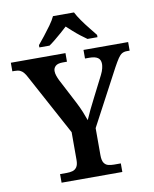

<svg xmlns="http://www.w3.org/2000/svg" viewBox="-101 -1005 868 1080"><g transform="rotate(-10 333.0 -465.5)"><path d="M162 0V-49H200Q218 -49 233 -53Q248 -57 257.5 -70.5Q267 -84 267 -112V-270L82 -612Q72 -632 62.5 -643.5Q53 -655 41.5 -660Q30 -665 11 -665H-2V-714H310V-665H286Q257 -665 244.5 -653.5Q232 -642 232 -625Q232 -612 237 -597.5Q242 -583 248 -571L322 -429Q338 -398 349 -371Q360 -344 368 -321Q378 -345 393 -376Q408 -407 425 -440L485 -558Q495 -578 498.5 -593.5Q502 -609 502 -618Q502 -643 486 -654Q470 -665 438 -665H413V-714H668V-665H652Q636 -665 624.5 -658.5Q613 -652 601.5 -635Q590 -618 573 -587L404 -269V-115Q404 -85 413 -71Q422 -57 437 -53Q452 -49 470 -49H509V0ZM171 -784Q187 -803 207.5 -829Q228 -855 247.5 -882Q267 -909 277 -931H397Q408 -909 427 -882Q446 -855 467 -829Q488 -803 503 -784V-771H446Q430 -782 410 -797.5Q390 -813 371 -830Q352 -847 337 -861Q322 -847 302.5 -830Q283 -813 264 -797.5Q245 -782 229 -771H171Z"/></g></svg>

Font: Noto Serif Bengali SemiBold
Style: Regular
Weight: 600
Version: Version 2.003